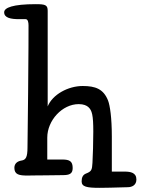

<svg xmlns="http://www.w3.org/2000/svg" viewBox="-71 -843 675 922"><path d="M61 0C82 0 97 -1 150 -1C181 -1 217 -2 230 -2C262 -2 278 -8 278 -36C278 -68 264 -77 228 -77H156V-182C156 -265 228 -343 307 -343C331 -343 345 -336 353 -329C371 -313 377 -290 377 -211C377 -166 375 -90 373 -61C371 -28 369 -20 343 -10C327 -4 321 9 321 28C321 54 346 59 407 59C438 59 458 58 468 58C486 58 525 56 542 56C563 56 584 46 584 19C584 -14 556 -19 527 -19H466V-187C466 -279 457 -336 448 -360C426 -416 387 -430 326 -430C256 -430 181 -389 158 -332V-791C158 -819 147 -823 101 -823C-10 -823 -51 -806 -51 -784C-51 -757 -19 -751 21 -751H52C63 -751 66 -736 66 -721C66 -668 66 -610 64 -398C63 -260 61 -176 61 -135C61 -88 53 -75 32 -72C13 -69 -2 -58 -2 -37C-2 -4 22 0 61 0Z"/></svg>

Font: Life Savers
Style: ExtraBold
Weight: 800
Designer: Pablo Impallari, Rodrigo Fuenzalida, Brenda Gallo
Foundry: Pablo Impallari, Rodrigo Fuenzalida, Brenda Gallo
Version: Version 3.000